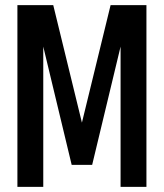

<svg xmlns="http://www.w3.org/2000/svg" viewBox="-20 -730 640 750"><path d="M260 -86 149 -548V0H48V-710H188L300 -251L412 -710H552V0H451V-548L340 -86Z"/></svg>

Font: Txt Mono Medium
Style: Regular
Weight: 500
Monospace: yes
Designer: Open Source
Foundry: XRLN
Version: Version 1.0